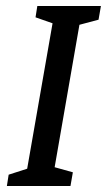

<svg xmlns="http://www.w3.org/2000/svg" viewBox="-20 -623 358 643"><path d="M246 -540 163 -63 224 -46 216 0H3L9 -38L71 -58L156 -545L99 -565L105 -603H318L310 -557Z"/></svg>

Font: Grenze
Style: Italic
Weight: 400
Italic angle: -10°
Designer: Renata Polastri
Foundry: Omnibus-Type
Version: Version 1.002; ttfautohint (v1.8)